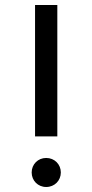

<svg xmlns="http://www.w3.org/2000/svg" viewBox="-20 -740 369 767"><path d="M209 -720H120V-195H209ZM164.5 7C198 7 223 -18.5 223 -51C223 -83.5 198 -109 164.5 -109C131.5 -109 106.5 -83.5 106.5 -51C106.5 -18.5 131.5 7 164.5 7Z"/></svg>

Font: Hauora Medium
Style: Regular
Weight: 500
Designer: Wayne Shih
Foundry: WCYS
Version: Version 1.001;hotconv 1.0.109;makeotfexe 2.5.65596